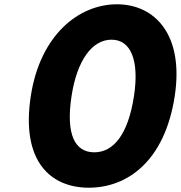

<svg xmlns="http://www.w3.org/2000/svg" viewBox="-20 -860 843 895"><path d="M313.5 -412C338.9 -578 408.8 -675 499.8 -675C589.8 -675 630.1 -579 604.5 -412C577.3 -234 509.5 -150 419.5 -150C328.5 -150 286.3 -234 313.5 -412ZM123.5 -412C76.7 -106 217.2 15 394.2 15C571.2 15 747.7 -106 794.5 -412C838.3 -698 702 -840 525 -840C348 -840 167.3 -698 123.5 -412Z"/></svg>

Font: Sztylet
Style: BdObl
Weight: 700
Foundry: Cannot Into Space Fonts, PlusOne Fonts
Version: Version 0.12